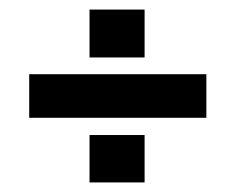

<svg xmlns="http://www.w3.org/2000/svg" viewBox="-20 -546 492 401"><path d="M41 -300V-391H411V-300ZM167 -165V-264H282V-165ZM167 -426V-526H282V-426Z"/></svg>

Font: Foldit Medium
Style: Regular
Weight: 500
Version: Version 1.003